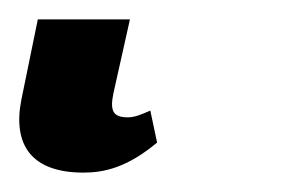

<svg xmlns="http://www.w3.org/2000/svg" viewBox="-29 52 313 198"><path d="M57 230C78 230 102 225 133 199L126 166C117 170 110 173 103 173C88 173 84 167 88 148L105 72H10L-7 155C-16 201 3 230 57 230Z"/></svg>

Font: Noto Serif ExtraCondensed
Style: Italic
Weight: 400
Width: 2
Italic angle: -12°
Designer: Monotype Design Team
Foundry: Monotype Imaging Inc.
Version: Version 2.014